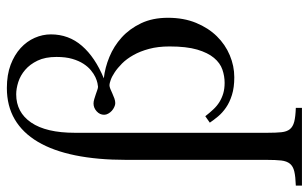

<svg xmlns="http://www.w3.org/2000/svg" viewBox="-230 -522 935 582"><g transform="rotate(-90 238.0 -230.5)"><path d="M44.9 -315.9Q44.9 -402.8 58.6 -470.2Q72.3 -537.6 99.6 -583.7Q127 -629.9 167.7 -653.8Q208.5 -677.7 262.7 -677.7Q302.7 -677.7 333 -666.3Q363.3 -654.8 383.8 -636Q404.3 -617.2 414.8 -593.3Q425.3 -569.3 425.3 -544.4Q425.3 -490.2 390.6 -450.2Q356 -410.2 292 -383.8Q324.2 -380.4 356.9 -366.9Q389.6 -353.5 416 -329.6Q442.4 -305.7 459 -270.8Q475.6 -235.8 475.6 -189.5Q475.6 -141.6 460.2 -104.2Q444.8 -66.9 419.7 -41.3Q394.5 -15.6 362.1 -2Q329.6 11.7 295.4 11.7Q264.2 11.7 241.7 4.6Q219.2 -2.4 203.4 -13.4Q187.5 -24.4 176.5 -37.6Q165.5 -50.8 157.7 -62.5L177.2 -76.2Q187.5 -63 197.8 -52Q208 -41 220.2 -33.4Q232.4 -25.9 246.6 -21.7Q260.7 -17.6 278.3 -17.6Q298.8 -17.6 318.6 -24.4Q338.4 -31.2 354 -49.8Q369.6 -68.4 379.2 -100.8Q388.7 -133.3 388.7 -184.6Q388.7 -219.7 381.3 -246.8Q374 -273.9 362.5 -294.2Q351.1 -314.5 337.2 -328.4Q323.2 -342.3 310.3 -350.8Q297.4 -359.4 286.9 -363Q276.4 -366.7 271.5 -366.7Q266.6 -366.7 260 -364Q253.4 -361.3 246.1 -357.9Q238.8 -354.5 231.2 -351.8Q223.6 -349.1 216.8 -349.1Q211.4 -349.1 205.1 -352.1Q198.7 -355 193.6 -359.6Q188.5 -364.3 185.1 -370.4Q181.6 -376.5 181.6 -382.8Q181.6 -396 192.1 -405.5Q202.6 -415 215.8 -415Q221.7 -415 229 -412.8Q236.3 -410.6 243.4 -408.2Q250.5 -405.8 256.6 -403.6Q262.7 -401.4 266.6 -401.4Q269.5 -401.4 277.6 -403.1Q285.6 -404.8 295.7 -409.4Q305.7 -414.1 316.4 -422.9Q327.1 -431.6 336.2 -445.6Q345.2 -459.5 351.1 -479.5Q356.9 -499.5 356.9 -527.3Q356.9 -561.5 345.7 -584.7Q334.5 -607.9 317.6 -622.3Q300.8 -636.7 280.8 -643.1Q260.7 -649.4 243.7 -649.4Q189 -649.4 158 -604Q127 -558.6 127 -471.7V111.8Q127 138.2 128.7 154.5Q130.4 170.9 137.9 180.2Q145.5 189.5 160.6 193.4Q175.8 197.3 202.6 198.2V216.8H-33.2V198.2Q-5.9 197.3 9.8 193.6Q25.4 189.9 33.2 180.4Q41 170.9 43 154.1Q44.9 137.2 44.9 109.4Z"/></g></svg>

Font: Doulos SIL
Style: Regular
Weight: 400
Designer: Walt Agee, Victor Gaultney, Peter Martin, Debbi Hosken
Foundry: SIL International
Version: Version 4.110; 2011; Maintenance release